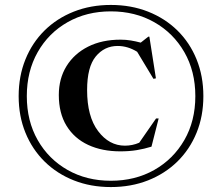

<svg xmlns="http://www.w3.org/2000/svg" viewBox="-20 -746 898 777"><path d="M428.5 -726Q510.5 -726 579 -699Q647.5 -672 697.8 -622.8Q748 -573.5 775.5 -505.8Q803 -438 803 -357Q803 -276 775.5 -208.8Q748 -141.5 697.8 -92.2Q647.5 -43 579 -16Q510.5 11 428.5 11Q347 11 278.8 -16Q210.5 -43 160.5 -92.2Q110.5 -141.5 83 -208.8Q55.5 -276 55.5 -357Q55.5 -438 83 -505.8Q110.5 -573.5 160.5 -622.8Q210.5 -672 278.8 -699Q347 -726 428.5 -726ZM428.5 -700Q330.5 -700 253.5 -656.2Q176.5 -612.5 132.5 -535Q88.5 -457.5 88.5 -357Q88.5 -256.5 132.5 -179.2Q176.5 -102 253.5 -58.2Q330.5 -14.5 428.5 -14.5Q527 -14.5 604.2 -58.2Q681.5 -102 726 -179.2Q770.5 -256.5 770.5 -357Q770.5 -457.5 726 -535Q681.5 -612.5 604.2 -656.2Q527 -700 428.5 -700ZM485.5 -156.5Q516 -156.5 543.5 -168.5L611.5 -266.5H622L593 -152.5Q564 -143.5 533.8 -138.5Q503.5 -133.5 467 -133.5Q393 -133.5 337 -159.5Q281 -185.5 249.5 -236.5Q218 -287.5 218 -361.5Q218 -428 249.2 -478.5Q280.5 -529 336.5 -557.2Q392.5 -585.5 468 -585.5Q490 -585.5 509.5 -582.2Q529 -579 549.5 -573.5L580 -597.5H584.5L611 -429L601 -427L535 -536.5Q497 -560 456 -560Q402.5 -560 367.5 -517.5Q332.5 -475 332.5 -381.5Q332.5 -274.5 377 -215.5Q421.5 -156.5 485.5 -156.5Z"/></svg>

Font: Newsreader Display Medium
Style: Regular
Weight: 500
Designer: Hugues Gentile
Foundry: Production Type
Version: Version 1.001